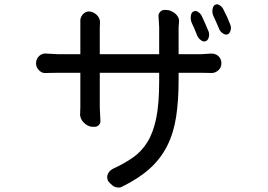

<svg xmlns="http://www.w3.org/2000/svg" viewBox="-20 -810 1240 889"><path d="M807 -439Q807 -344 795.5 -269Q784 -194 754 -134.5Q724 -75 673 -29Q622 17 542 56Q534 60 520.5 57.5Q507 55 500 48L490 39Q481 31 478 21.5Q475 12 477 3Q479 -6 485 -14Q491 -22 502 -28Q556 -53 596 -81Q636 -109 663 -153Q690 -197 703.5 -263.5Q717 -330 717 -433V-473H442V-312L445 -250Q446 -240 438 -231.5Q430 -223 420 -223H408Q397 -223 386.5 -228.5Q376 -234 367.5 -242.5Q359 -251 354.5 -262Q350 -273 351 -284L352 -314V-473H249L192 -472Q183 -471 175 -474.5Q167 -478 161 -484Q155 -490 151 -498Q147 -506 147 -515V-520Q147 -528 151 -536.5Q155 -545 161.5 -551Q168 -557 176.5 -560Q185 -563 194 -562L249 -559H352V-709Q351 -719 354 -727.5Q357 -736 362.5 -742.5Q368 -749 375.5 -753Q383 -757 391 -757Q401 -757 411 -752.5Q421 -748 428.5 -740.5Q436 -733 440 -723.5Q444 -714 443 -703L442 -684V-559H717V-684L714 -735Q713 -746 721.5 -755Q730 -764 741 -764H748Q760 -764 771 -759.5Q782 -755 791 -747.5Q800 -740 805 -730Q810 -720 809 -710L807 -683V-559H910L959 -562Q968 -562 976.5 -559Q985 -556 991.5 -550Q998 -544 1001.5 -535.5Q1005 -527 1005 -519V-516Q1005 -507 1001.5 -499Q998 -491 991.5 -485Q985 -479 977 -475.5Q969 -472 961 -472L911 -473H807ZM879 -758Q887 -762 899 -753.5Q911 -745 916 -732Q923 -718 930.5 -700Q938 -682 945 -666Q951 -652 946.5 -637Q942 -622 932 -619Q922 -615 909.5 -624.5Q897 -634 892 -648Q887 -662 880 -677.5Q873 -693 867 -706Q861 -723 864 -739Q867 -755 879 -758ZM979 -789Q987 -793 999 -784.5Q1011 -776 1016 -763Q1023 -750 1031 -732.5Q1039 -715 1045 -699Q1052 -684 1047.5 -669Q1043 -654 1034 -651Q1024 -647 1011 -656Q998 -665 993 -680Q987 -694 980.5 -709Q974 -724 968 -736Q961 -753 964.5 -769.5Q968 -786 979 -789Z"/></svg>

Font: Maple Mono NF CN
Style: Regular
Weight: 400
Monospace: yes
Designer: subframe7536
Version: Version 7.000